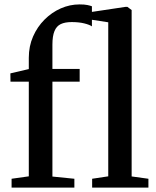

<svg xmlns="http://www.w3.org/2000/svg" viewBox="-20 -850 706 870"><path d="M32.5 0V-40L110.5 -51V-480H27.5L27 -517.5L110.5 -537V-588Q110.5 -640.5 129.8 -684.5Q149 -728.5 181.8 -761.2Q214.5 -794 255.5 -812Q296.5 -830 340.5 -830Q363 -830 376 -827.2Q389 -824.5 396.5 -821.5V-730.5Q386 -738 361.8 -744Q337.5 -750 305 -750Q274.5 -750 255.2 -740.8Q236 -731.5 226.8 -709Q217.5 -686.5 217.5 -647.5V-537.5H341V-480H217.5V-50L317 -40V0ZM470.5 -51V-749L396 -760.5V-796L549.5 -819H557L576.5 -804.5V-50.5L652.5 -40V0H397.5V-40Z"/></svg>

Font: Merriweather 60pt Medium
Style: Regular
Weight: 500
Version: Version 2.100